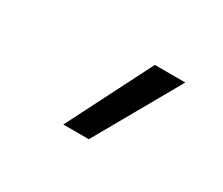

<svg xmlns="http://www.w3.org/2000/svg" viewBox="-67 -928 735 633"><g transform="rotate(30 300.0 -611.5)"><path d="M210 -451 373 -772H489L307 -451Z"/></g></svg>

Font: Iosevka Curly MdExObl
Style: Regular
Weight: 500
Width: 7
Italic angle: -9°
Monospace: yes
Designer: Belleve Invis
Foundry: Belleve Invis
Version: Version 11.1.0; ttfautohint (v1.8.3)